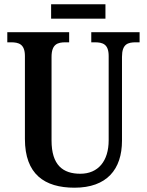

<svg xmlns="http://www.w3.org/2000/svg" viewBox="-20 -864 684 894"><path d="M218 -777H471V-844H218ZM327 10C477 10 548 -75 548 -209V-599C548 -659 575 -667 613 -667H630V-714H405V-667H421C458 -667 486 -659 486 -603V-211C486 -114 437 -55 354 -55C273 -55 220 -95 220 -210V-599C220 -659 249 -667 285 -667H302V-714H14V-667H31C67 -667 96 -659 96 -603V-217C96 -53 187 10 327 10Z"/></svg>

Font: Noto Serif Bengali Condensed
Style: Regular
Weight: 400
Width: 3
Designer: Juan Bruce, Universal Thirst, Indian Type Foundry and the Monotype Design Team.
Foundry: Monotype Imaging Inc.
Version: Version 2.003